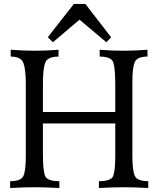

<svg xmlns="http://www.w3.org/2000/svg" viewBox="-20 -943 812 963"><path d="M723.6 0Q647 -3.9 601.1 -3.9Q548.3 -3.9 476.1 0V-34.2Q535.6 -34.2 546.9 -58.8Q558.1 -83.5 558.1 -160.6V-323.7H195.3V-169.9Q195.3 -87.4 206.1 -60.8Q216.8 -34.2 277.8 -34.2V0Q205.6 -3.9 152.8 -3.9Q106.4 -3.9 30.8 0V-34.2Q86.4 -34.2 97.9 -61.3Q109.4 -88.4 109.4 -161.1V-525.9Q109.4 -591.8 97.9 -625.5Q86.4 -659.2 33.7 -659.2V-693.4Q101.6 -688.5 152.8 -688.5Q210 -688.5 273.4 -693.4V-659.2Q216.3 -659.2 205.8 -626.2Q195.3 -593.3 195.3 -524.9V-381.3H558.1V-516.1Q558.1 -601.6 547.9 -630.4Q537.6 -659.2 480 -659.2V-693.4Q542.5 -688.5 601.1 -688.5Q651.9 -688.5 719.7 -693.4V-659.2Q668 -659.2 656 -631.8Q644 -604.5 644 -534.2V-161.1Q644 -88.4 656 -61.3Q668 -34.2 723.6 -34.2ZM513.7 -731 378.9 -844.2 245.1 -731 219.7 -756.3 350.6 -923.3H408.2L537.1 -756.3Z"/></svg>

Font: Almanac
Style: Regular
Weight: 400
Designer: Eden's Almanac
Version: Version 3.501;March 28, 2021;FontCreator 13.0.0.2683 64-bit